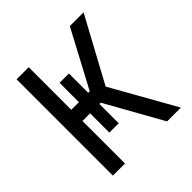

<svg xmlns="http://www.w3.org/2000/svg" viewBox="-186 -844 987 987"><g transform="rotate(-45 308.0 -350.0)"><path d="M474 0 268 -368 364 -373.5 574.5 0ZM80 0V-700H168V0ZM126 -309V-390.5H343V-309ZM223.5 -169V-531H291.5V-169ZM369.5 -335.5 278 -345 467 -700H567Z"/></g></svg>

Font: Overpass Mono Medium
Style: Regular
Weight: 500
Monospace: yes
Designer: Delve Withrington, Dave Bailey
Foundry: Delve Fonts LLC
Version: Version 4.000